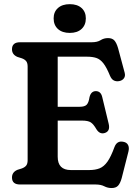

<svg xmlns="http://www.w3.org/2000/svg" viewBox="-20 -908 676 945"><path d="M39 -665.5Q39 -700 78.5 -700H431Q459 -700 475 -710.2Q491 -720.5 511.5 -720.5Q532.5 -720.5 543 -708.8Q553.5 -697 561 -671.5L593.5 -550.5Q598 -534 590.2 -523Q582.5 -512 567.5 -509Q553.5 -506 541.2 -511.5Q529 -517 521 -536Q504.5 -576.5 488.8 -596.5Q473 -616.5 454 -622.8Q435 -629 408 -629H264V-382.5H372.5Q397 -382.5 406.8 -392.8Q416.5 -403 420.5 -429.5Q427.5 -458.5 450.5 -459.5Q476 -460 483 -431L515 -298.5Q523.5 -262.5 496 -253.5Q471 -245.5 454.5 -272Q440.5 -296.5 427 -305.5Q413.5 -314.5 383 -314.5H264V-136.5Q264 -71 329 -71H418.5Q449 -71 470.2 -79.5Q491.5 -88 508.8 -112.2Q526 -136.5 543.5 -184.5Q556 -217 587.5 -210Q604 -207 610.5 -194Q617 -181 612 -161.5L579 -31.5Q572 -6 561.2 5.8Q550.5 17.5 529 17.5Q510 17.5 493.2 8.8Q476.5 0 450 0H78.5Q39 0 39 -34.5Q39 -60.5 65.5 -72L87.5 -79Q101.5 -84 108.8 -93Q116 -102 116 -119.5V-580.5Q116 -598 108.8 -607Q101.5 -616 87.5 -621L65.5 -628Q39 -639.5 39 -665.5ZM323.5 -746Q286.5 -746 265.2 -765.2Q244 -784.5 244 -817.5Q244 -849.5 265.2 -868.5Q286.5 -887.5 323.5 -887.5Q360.5 -887.5 381.5 -868.5Q402.5 -849.5 402.5 -817.5Q402.5 -785 381.5 -765.5Q360.5 -746 323.5 -746Z"/></svg>

Font: Fraunces 72pt S100 SemiBold
Style: Regular
Weight: 600
Version: Version 1.000; ttfautohint (v1.8.3)